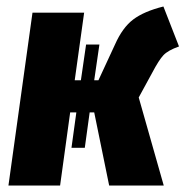

<svg xmlns="http://www.w3.org/2000/svg" viewBox="-20 -571 573 591"><path d="M407 -271 484 0H316L270 -225H256L241 -116H200L215 -225H196L165 0H6L80 -532H239L210 -324H229L245 -434H286L270 -324H283L334 -434Q357 -486 390 -511Q423 -536 483 -551L531 -428Q497 -416 483 -401Q469 -386 449 -348Z"/></svg>

Font: Fira Sans Condensed ExtraBold
Style: Italic
Weight: 800
Width: 3
Italic angle: -8°
Designer: bBox Type GmbH & Carrois Corporate GbR & Edenspiekermann AG
Foundry: bBox Type GmbH & Carrois Corporate GbR & Edenspiekermann AG
Version: Version 4.301